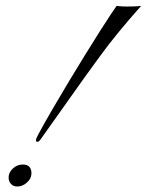

<svg xmlns="http://www.w3.org/2000/svg" viewBox="-20 -645 509 665"><path d="M109.4 -153.8Q104.5 -153.8 104.5 -159.2Q104.5 -165 113.3 -180.7Q131.3 -214.4 158 -260.3Q184.6 -306.2 214.6 -356.2Q244.6 -406.2 273.9 -453.6Q303.2 -501 326.9 -538.3Q350.6 -575.7 363.8 -595.2L383.8 -624.5Q389.6 -623.5 403.1 -622.8Q416.5 -622.1 436 -622.6Q439.9 -622.6 451.2 -623Q462.4 -623.5 468.8 -624.5Q384.3 -529.8 327.9 -452.6Q271.5 -375.5 225.1 -309.6Q182.1 -249.5 156 -212.2Q129.9 -174.8 120.1 -161.6Q114.7 -153.8 109.4 -153.8ZM40 1Q26.4 1 18.1 -7.8Q9.8 -16.6 9.8 -30.3Q9.8 -47.4 24.4 -61.3Q39.1 -75.2 59.1 -75.2Q88.9 -75.2 88.9 -44.4Q88.9 -26.9 73.5 -12.9Q58.1 1 40 1Z"/></svg>

Font: Pinyon Script
Style: Regular
Weight: 400
Designer: Nicole Fally, Eben Sorkin
Foundry: Sorkin Type Co.
Version: Version 1.008; ttfautohint (v1.8.4.7-5d5b)